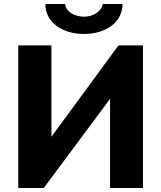

<svg xmlns="http://www.w3.org/2000/svg" viewBox="-20 -936 803 956"><path d="M590 -916Q590 -883 576 -855.5Q562 -828 536.5 -808.5Q511 -789 476 -778Q441 -767 398 -767Q355 -767 320 -778Q285 -789 259.5 -808.5Q234 -828 220 -855.5Q206 -883 206 -916H305Q305 -903 312.5 -891.5Q320 -880 332.5 -871.5Q345 -863 362 -858Q379 -853 398 -853Q434 -853 460.5 -871Q487 -889 492 -916ZM236 -255 570 -710H692V0H528V-444L198 0H71V-710H236Z"/></svg>

Font: Oxford Sans
Style: Regular
Weight: 800
Designer: Matt McInerney, Pablo Impallari, Rodrigo Fuenzalida
Foundry: Matt McInerney, Pablo Impallari, Rodrigo Fuenzalida
Version: Version 3.000g; ttfautohint (v1.5) -l 8 -r 28 -G 28 -x 14 -D